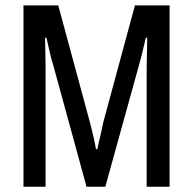

<svg xmlns="http://www.w3.org/2000/svg" viewBox="-20 -707 730 727"><path d="M68.9 0V-686.5H200.6L320.4 -244.1Q323.4 -231.9 328.1 -213.4Q332.9 -194.9 336.9 -176.1Q341 -157.4 343.5 -142.1H348.6Q351.1 -155.1 355.3 -172.8Q359.5 -190.4 363.8 -209.3Q368.1 -228.1 371.1 -244.1L490.9 -686.5H622.1V0H535.3V-429.2Q535.3 -447.7 535.8 -472.8Q536.3 -497.9 536.8 -522.8Q537.4 -547.8 537.4 -564.2H531.8Q529.4 -552.4 525.1 -534.4Q520.8 -516.5 516.5 -498.4Q512.2 -480.2 507.7 -465.4L378.8 0H307.6L180.2 -465.4Q176.2 -477 171.9 -494.3Q167.6 -511.6 163.6 -529.9Q159.6 -548.1 156 -564.2H150.5Q151 -544.9 151.5 -519.4Q152 -493.8 152.3 -469.6Q152.6 -445.4 152.6 -429.2V0Z"/></svg>

Font: Archivo SemiBold Condensed
Style: Regular
Weight: 600
Width: 3
Version: Version 2.001